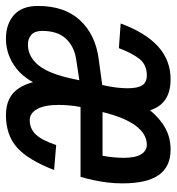

<svg xmlns="http://www.w3.org/2000/svg" viewBox="0 -588 594 646"><g transform="rotate(90 297.0 -265.0)"><path d="M361 12Q299 12 270.5 -32Q242 -76 242 -153Q242 -192 250.5 -242.5Q259 -293 277.5 -345.5Q296 -398 323.5 -442.5Q351 -487 389.5 -514.5Q428 -542 477 -542Q535 -542 563 -502Q591 -462 591 -380Q591 -355 588 -330Q585 -305 580 -282Q575 -259 569 -239H334Q330 -218 328.5 -199.5Q327 -181 327 -165Q327 -118 341 -93Q355 -68 378 -68Q407 -68 426.5 -88.5Q446 -109 462 -157L546 -150Q512 -62 470 -25Q428 12 361 12ZM104 12Q55 12 24.5 -15Q-6 -42 -6 -96Q-6 -185 42 -237Q90 -289 172 -300L260 -312Q266 -338 268.5 -359.5Q271 -381 271 -397Q271 -431 261 -446.5Q251 -462 228 -462Q192 -462 172.5 -437.5Q153 -413 136 -368L53 -374Q84 -458 130.5 -500Q177 -542 241 -542Q297 -542 325 -510Q353 -478 353 -414Q353 -394 350 -370.5Q347 -347 342 -320L275 -138Q251 -60 205.5 -24Q160 12 104 12ZM124 -62Q165 -62 194 -98Q223 -134 240 -216L244 -235L172 -224Q129 -217 103.5 -189Q78 -161 78 -110Q78 -85 91 -73.5Q104 -62 124 -62ZM351 -313H498Q501 -328 503 -347.5Q505 -367 505 -384Q505 -424 493 -443Q481 -462 461 -462Q425 -462 397 -424.5Q369 -387 351 -313Z"/></g></svg>

Font: Geist Mono
Style: Italic
Weight: 400
Italic angle: -12°
Monospace: yes
Designer: Basement.studio, Andrés Briganti, Mateo Zaragoza
Foundry: Basement.studio, Vercel, Andrés Briganti, Guido Ferreyra, Mateo Zaragoza
Version: Version 1.500